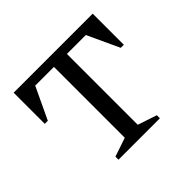

<svg xmlns="http://www.w3.org/2000/svg" viewBox="-118 -581 711 711"><g transform="rotate(-45 238.0 -225.0)"><path d="M31 -287V-450H445V-287H429L371 -412H272V-41L347 -16V0H130V-16L204 -41V-412H106L47 -287Z"/></g></svg>

Font: Spectral Light
Style: Regular
Weight: 300
Designer: Jean-Baptiste Levee
Foundry: Production Type
Version: Version 2.001